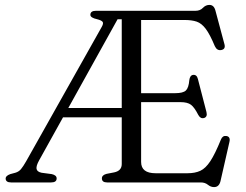

<svg xmlns="http://www.w3.org/2000/svg" viewBox="-20 -744 1005 783"><path d="M476.5 -75V-265.5H237L139.5 -90Q127 -67.5 129 -55.5Q131 -43.5 149.5 -39.5L191 -34Q211 -29.5 211 -16.5Q211 0 188.5 0H25Q3 0 3 -16.5Q3 -27 22 -34L42.5 -39.5Q56.5 -43.5 65.5 -54.2Q74.5 -65 86.5 -86L395 -634.5Q403.5 -649.5 398 -655.5Q392.5 -661.5 376.5 -665.5Q348.5 -671.5 348.5 -683.5Q348.5 -700 371.5 -700H777.5Q796 -700 807.5 -712Q819 -724 834 -724Q852.5 -724 858.5 -701L895.5 -563Q900.5 -543.5 882.5 -540Q865 -536.5 856 -556Q836 -604 819 -626.5Q802 -649 782 -655.8Q762 -662.5 732.5 -662.5H555.5V-364H694.5Q726.5 -364 738 -375Q749.5 -386 752 -417Q754.5 -436.5 767 -438.5Q782.5 -440.5 787 -422L822 -287Q827 -267 811.5 -262.5Q797.5 -259 788.5 -275.5Q773 -306 758.8 -316.8Q744.5 -327.5 716 -327.5H555.5V-83.5Q555.5 -37.5 614.5 -37.5H745Q775.5 -37.5 797 -47.5Q818.5 -57.5 837.8 -86.8Q857 -116 881 -175Q887.5 -191.5 903 -189.5Q921 -186.5 915.5 -164.5L879 -4.5Q873 19 853 19Q839.5 19 827.8 9.5Q816 0 799 0H417Q395.5 0 395.5 -16.5Q395.5 -30 414.5 -35L445.5 -41Q476.5 -47.5 476.5 -75ZM459.5 -665.5 258.5 -303.5H476.5V-665.5Z"/></svg>

Font: Fraunces 9pt Soft Light
Style: Regular
Weight: 300
Version: Version 1.000;[0bf87f6ff]